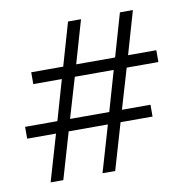

<svg xmlns="http://www.w3.org/2000/svg" viewBox="-65 -594 631 656"><g transform="rotate(-10 250.0 -265.5)"><path d="M59 0 106 -161H6V-202H118L158 -341H59V-382H170L213 -531H258L215 -382H350L393 -531H438L395 -382H493V-341H383L342 -202H441V-161H330L283 0H239L286 -161H150L103 0ZM162 -202H298L338 -341H203Z"/></g></svg>

Font: Spectral SC Light
Style: Regular
Weight: 300
Designer: Jean-Baptiste Levee
Foundry: Production Type
Version: Version 2.001